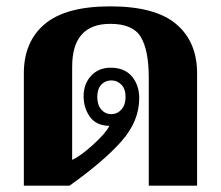

<svg xmlns="http://www.w3.org/2000/svg" viewBox="-20 -584 695 604"><path d="M55 -353Q55 -453 121 -508.5Q187 -564 327 -564Q468 -564 534 -508.5Q600 -453 600 -353V0H448V-339Q448 -426 423 -467.5Q398 -509 327 -509Q207 -509 207 -374V-81Q232 -92 272 -128Q312 -164 324 -188Q282 -189 262.5 -217Q243 -245 243 -281Q243 -320 266.5 -345.5Q290 -371 328 -371Q372 -371 395 -343.5Q418 -316 418 -275Q418 -203 362.5 -140Q307 -77 199 0H55ZM375 -279Q375 -304 362 -317.5Q349 -331 330 -331Q311 -331 298.5 -317.5Q286 -304 286 -279Q286 -254 298.5 -239.5Q311 -225 330 -225Q349 -225 362 -239.5Q375 -254 375 -279Z"/></svg>

Font: Trirong
Style: Bold
Weight: 700
Designer: Katatrad Team
Foundry: CadsonDemak
Version: Version 1.001